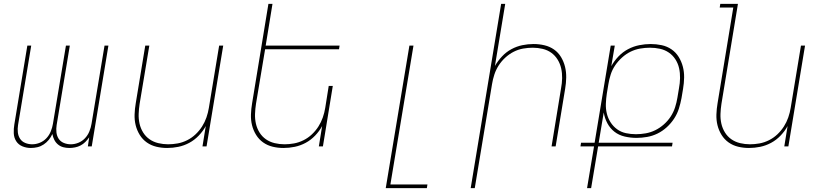

<svg xmlns="http://www.w3.org/2000/svg" viewBox="-20 -755 4240 990"><path d="M139 8Q116 8 95.5 -0.5Q75 -9 63.5 -27Q52 -45 51 -68Q50 -91 54 -114L121 -520H141L73 -110Q70 -91 72 -72.5Q74 -54 83.5 -39.5Q93 -25 110 -18Q127 -11 146 -11Q166 -11 185.5 -19Q205 -27 219.5 -42.5Q234 -58 242 -78Q250 -98 253 -117L320 -520H340L272 -110Q269 -91 271 -72.5Q273 -54 282.5 -39.5Q292 -25 309 -18Q326 -11 345 -11Q365 -11 384.5 -19Q404 -27 418.5 -42.5Q433 -58 441 -78Q449 -98 452 -117L519 -520H539L453 0H433L440 -47Q431 -34 420 -23Q409 -12 395.5 -5Q382 2 367 5Q352 8 338 8Q321 8 306 4Q291 0 279 -10Q267 -20 260 -34Q253 -48 250 -64Q243 -48 231.5 -34Q220 -20 205 -10Q190 0 173 4Q156 8 139 8Z M842 8Q813 8 786 1.5Q759 -5 737 -20.5Q715 -36 700.5 -59.5Q686 -83 679.5 -109.5Q673 -136 674 -165Q675 -194 680 -223L729 -520H750L700 -220Q696 -194 695 -168Q694 -142 699.5 -117.5Q705 -93 718 -72Q731 -51 751 -37Q771 -23 796 -17Q821 -11 847 -11Q871 -11 896 -15.5Q921 -20 945 -32Q969 -44 988.5 -62.5Q1008 -81 1022 -103Q1036 -125 1044.5 -149.5Q1053 -174 1057 -199L1110 -520H1131L1045 0H1024L1041 -105Q1027 -79 1005 -56Q983 -33 956 -18.5Q929 -4 900 2Q871 8 842 8Z M1442 8Q1413 8 1386 1.5Q1359 -5 1337 -20.5Q1315 -36 1300.5 -59.5Q1286 -83 1279.5 -109.5Q1273 -136 1274 -165Q1275 -194 1280 -223L1364 -735H1385L1350 -520H1731L1728 -501H1347L1300 -220Q1296 -194 1295 -168Q1294 -142 1299.5 -117.5Q1305 -93 1318 -72Q1331 -51 1351 -37Q1371 -23 1396 -17Q1421 -11 1447 -11Q1471 -11 1496 -15.5Q1521 -20 1545 -32Q1569 -44 1588.5 -62.5Q1608 -81 1622 -103Q1636 -125 1644.5 -149.5Q1653 -174 1657 -199L1675 -312H1696L1645 0H1624L1641 -105Q1627 -79 1605 -56Q1583 -33 1556 -18.5Q1529 -4 1500 2Q1471 8 1442 8Z M1969 215 2091 -520H2112L1993 196H2184L2181 215Z M2407 215 2564 -735H2585L2532 -415Q2547 -441 2568.5 -464Q2590 -487 2617 -501.5Q2644 -516 2673 -522Q2702 -528 2731 -528Q2760 -528 2787.5 -521.5Q2815 -515 2837 -499.5Q2859 -484 2873 -460.5Q2887 -437 2893.5 -410.5Q2900 -384 2899.5 -355Q2899 -326 2894 -297L2845 0H2824L2873 -300Q2878 -326 2878.5 -352Q2879 -378 2873.5 -402.5Q2868 -427 2855 -448Q2842 -469 2822.5 -483Q2803 -497 2778 -503Q2753 -509 2727 -509Q2703 -509 2677.5 -504.5Q2652 -500 2628.5 -488Q2605 -476 2585 -457.5Q2565 -439 2551 -417Q2537 -395 2529 -370.5Q2521 -346 2517 -321L2428 215Z M3007 215 3043 0H2973L2976 -19H3046L3129 -520H3150L3132 -414Q3147 -441 3169 -464Q3191 -487 3218.5 -501.5Q3246 -516 3276 -522Q3306 -528 3335 -528Q3364 -528 3392 -522Q3420 -516 3442.5 -500.5Q3465 -485 3479.5 -461.5Q3494 -438 3501 -411Q3508 -384 3507.5 -355Q3507 -326 3502 -297L3494 -249Q3489 -222 3480.5 -195Q3472 -168 3456 -143.5Q3440 -119 3418 -99Q3396 -79 3370.5 -66.5Q3345 -54 3317 -49Q3289 -44 3262 -44Q3231 -44 3201 -51Q3171 -58 3148.5 -75.5Q3126 -93 3112 -119Q3098 -145 3093 -175L3067 -19H3448L3445 0H3064L3028 215ZM3259 -63Q3284 -63 3309.5 -67.5Q3335 -72 3358.5 -83.5Q3382 -95 3403 -113.5Q3424 -132 3438.5 -154.5Q3453 -177 3461 -202Q3469 -227 3473 -252L3481 -300Q3486 -326 3486.5 -352.5Q3487 -379 3481.5 -403.5Q3476 -428 3462.5 -449Q3449 -470 3428.5 -484Q3408 -498 3383 -503.5Q3358 -509 3331 -509Q3306 -509 3280.5 -504.5Q3255 -500 3231.5 -488.5Q3208 -477 3187.5 -458.5Q3167 -440 3152 -418Q3137 -396 3129 -371Q3121 -346 3117 -321L3109 -273Q3105 -247 3104 -220.5Q3103 -194 3109 -169.5Q3115 -145 3128.5 -124Q3142 -103 3162 -88.5Q3182 -74 3207 -68.5Q3232 -63 3259 -63Z M3842 8Q3813 8 3786 1.5Q3759 -5 3737 -20.5Q3715 -36 3700.5 -59.5Q3686 -83 3679.5 -109.5Q3673 -136 3674 -165Q3675 -194 3680 -223L3761 -716H3691L3694 -735H3785L3700 -220Q3696 -194 3695 -168Q3694 -142 3699.5 -117.5Q3705 -93 3718 -72Q3731 -51 3751 -37Q3771 -23 3796 -17Q3821 -11 3847 -11Q3871 -11 3896 -15.5Q3921 -20 3945 -32Q3969 -44 3988.5 -62.5Q4008 -81 4022 -103Q4036 -125 4044.5 -149.5Q4053 -174 4057 -199L4110 -520H4131L4045 0H4024L4041 -105Q4027 -79 4005 -56Q3983 -33 3956 -18.5Q3929 -4 3900 2Q3871 8 3842 8Z"/></svg>

Font: Iosevka Thin Extended
Style: Italic
Weight: 100
Width: 7
Italic angle: -9°
Monospace: yes
Designer: Belleve Invis
Foundry: Belleve Invis
Version: Version 32.5.0; ttfautohint (v1.8.4)